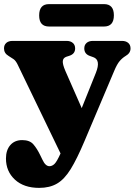

<svg xmlns="http://www.w3.org/2000/svg" viewBox="-20 -681 656 934"><path d="M391 5.5Q354.5 92 323.8 141.8Q293 191.5 257.2 212.2Q221.5 233 170.5 233Q96 233 52.5 192.8Q9 152.5 9 90Q9 49 30.2 24.8Q51.5 0.5 88 0.5Q124.5 0.5 142.2 21Q160 41.5 175.5 73.5L186.5 96Q201 127.5 220.5 127.5Q233.5 127.5 245 116.5Q256.5 105.5 274.5 65.5L66 -366.5Q56.5 -386 46 -393.2Q35.5 -400.5 21.5 -409Q-0.5 -422 -0.5 -445.5Q-0.5 -462.5 10.5 -472.2Q21.5 -482 41 -482H304Q323 -482 334.2 -472.2Q345.5 -462.5 345.5 -445.5Q345.5 -418.5 317 -409.5L303 -405Q287 -399.5 285.5 -384Q284 -368.5 298 -336L377.5 -155L446.5 -327Q471.5 -390 433.5 -403L418 -408.5Q390 -418 390 -445.5Q390 -462.5 401.2 -472.2Q412.5 -482 431.5 -482H573.5Q592.5 -482 603.8 -472.2Q615 -462.5 615 -445.5Q615 -422.5 591.5 -409Q575 -399 562 -383.8Q549 -368.5 535.5 -336ZM170.5 -606Q170.5 -661 218.5 -661H486Q534 -661 534 -606.5Q534 -552 486 -552H218.5Q170.5 -552 170.5 -606Z"/></svg>

Font: Fraunces 9pt Soft Black
Style: Regular
Weight: 900
Version: Version 1.000;[b76b70a41]